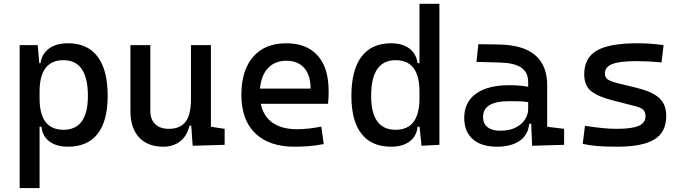

<svg xmlns="http://www.w3.org/2000/svg" viewBox="-20 -752 3556 997"><path d="M82 224.6V-517.6H175.8L184.1 -423.8H190.4Q197.3 -472.7 234.6 -500Q272 -527.3 332.5 -527.3Q434.6 -527.3 486.8 -458Q539.1 -388.7 539.1 -253.9Q539.1 -124 486.8 -57.1Q434.6 9.8 332.5 9.8Q272.9 9.8 236.6 -17.6Q200.2 -44.9 195.3 -93.8H185.5V224.6ZM185.5 -241.2Q185.5 -78.1 309.6 -78.1Q436.5 -78.1 436.5 -253.9Q436.5 -439.5 309.6 -439.5Q185.5 -439.5 185.5 -276.4Z M828.1 9.8Q746.6 9.8 701.9 -38.8Q657.2 -87.4 657.2 -175.8V-517.6H760.7V-175.8Q760.7 -131.3 786.1 -107.2Q811.5 -83 857.4 -83Q914.1 -83 942.9 -118.9Q971.7 -154.8 971.7 -239.3V-517.6H1075.2V-93.8L1146.5 -83V0L980.5 4.9L973.1 -99.6H963.9Q951.7 -46.9 916 -18.6Q880.4 9.8 828.1 9.8Z M1509.8 9.8Q1377.4 9.8 1305.4 -59.8Q1233.4 -129.4 1233.4 -259.8Q1233.4 -386.7 1294.4 -457Q1355.5 -527.3 1466.8 -527.3Q1571.8 -527.3 1629.2 -463.9Q1686.5 -400.4 1686.5 -279.3Q1686.5 -243.7 1683.6 -212.9H1334Q1347.7 -147.9 1395.5 -114.5Q1443.4 -81.1 1521.5 -81.1Q1553.7 -81.1 1585 -84.7Q1616.2 -88.4 1648.4 -94.7L1661.1 -3.9Q1615.2 4.9 1577.1 7.3Q1539.1 9.8 1509.8 9.8ZM1330.1 -292H1592.8Q1592.8 -361.8 1559.6 -399.2Q1526.4 -436.5 1467.8 -436.5Q1407.7 -436.5 1372.1 -398.9Q1336.4 -361.3 1330.1 -292Z M2011.2 9.8Q1909.7 9.8 1857.2 -57.1Q1804.7 -124 1804.7 -253.9Q1804.7 -388.7 1857.2 -458Q1909.7 -527.3 2011.2 -527.3Q2069.3 -527.3 2105.7 -500Q2142.1 -472.7 2148.4 -423.8H2158.2V-732.4H2261.7V0L2168.9 4.9L2158.7 -93.8H2148.4Q2143.6 -44.9 2107.2 -17.6Q2070.8 9.8 2011.2 9.8ZM2158.2 -241.2V-276.4Q2158.2 -439.5 2034.2 -439.5Q1907.2 -439.5 1907.2 -253.9Q1907.2 -78.1 2034.2 -78.1Q2158.2 -78.1 2158.2 -241.2Z M2743.2 4.9 2738.3 -109.4H2728Q2722.2 -49.8 2677.5 -20Q2632.8 9.8 2560.5 9.8Q2479.5 9.8 2435.1 -29.3Q2390.6 -68.4 2390.6 -139.6Q2390.6 -221.7 2451.9 -265.6Q2513.2 -309.6 2625 -309.6Q2680.7 -309.6 2722.7 -301.3V-325.2Q2722.7 -377 2686.3 -401.1Q2649.9 -425.3 2578.1 -427.2L2454.1 -430.7L2463.9 -522.5L2568.4 -521Q2696.8 -519 2759 -465.6Q2821.3 -412.1 2821.3 -309.6V-93.8L2909.2 -83V0ZM2722.7 -221.7Q2697.8 -225.6 2673.1 -226.1Q2648.4 -226.6 2623 -226.6Q2488.3 -226.6 2488.3 -144.5Q2488.3 -110.4 2511.5 -91.8Q2534.7 -73.2 2577.1 -73.2Q2625.5 -73.2 2658 -89.8Q2690.4 -106.4 2706.5 -132.3Q2722.7 -158.2 2722.7 -185.5Z M3182.6 9.8Q3124 9.8 3082.3 6.3Q3040.5 2.9 3005.9 -4.9L3017.6 -98.6Q3068.8 -90.8 3108.2 -86.9Q3147.5 -83 3182.6 -83Q3261.2 -83 3296.6 -98.4Q3332 -113.8 3332 -147.5Q3332 -170.9 3319.6 -182.4Q3307.1 -193.8 3281.2 -200.2L3162.1 -230.5Q3085.4 -250 3049.6 -278.8Q3013.7 -307.6 3013.7 -366.2Q3013.7 -451.2 3078.9 -489.3Q3144 -527.3 3289.1 -527.3Q3360.4 -527.3 3425.8 -517.6L3415 -427.7Q3375.5 -431.6 3345.2 -433.1Q3314.9 -434.6 3286.1 -434.6Q3199.2 -434.6 3160.2 -419.7Q3121.1 -404.8 3121.1 -371.1Q3121.1 -348.6 3137.2 -338.6Q3153.3 -328.6 3186.5 -320.3L3282.2 -296.9Q3363.8 -277.3 3401.6 -244.6Q3439.5 -211.9 3439.5 -149.4Q3439.5 -65.9 3378.4 -28.1Q3317.4 9.8 3182.6 9.8Z"/></svg>

Font: CaskaydiaCove NFP
Style: Regular
Weight: 400
Designer: Aaron Bell
Foundry: Saja Typeworks
Version: Version 2111.001; VTT 6.35;Nerd Fonts 3.1.1